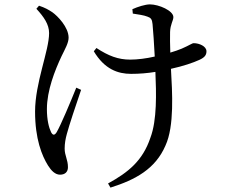

<svg xmlns="http://www.w3.org/2000/svg" viewBox="-20 -789 1040 876"><path d="M254 8C276 8 290 -4 290 -26C290 -61 275 -79 275 -111C275 -135 279 -156 285 -178C295 -216 327 -312 350 -379L328 -389C301 -322 257 -217 238 -185C229 -171 221 -171 213 -186C203 -207 194 -242 194 -291C194 -376 230 -467 261 -533C277 -566 293 -593 293 -617C293 -665 243 -716 219 -733C201 -745 185 -754 158 -763L146 -749C180 -712 204 -678 204 -638C204 -558 140 -411 140 -280C140 -155 171 -79 199 -34C214 -10 232 8 254 8ZM578 -452C615 -452 653 -455 689 -461C693 -365 697 -241 666 -160C631 -56 566 -3 473 48L484 67C598 31 689 -18 735 -125C776 -214 766 -368 760 -475C815 -487 862 -503 890 -516C914 -527 922 -538 922 -555C922 -578 889 -592 864 -592C856 -592 846 -583 809 -567C795 -561 777 -555 757 -549C756 -585 755 -620 756 -643C757 -678 771 -695 771 -711C771 -740 705 -769 664 -769C643 -769 608 -758 584 -747L586 -727C610 -723 636 -720 653 -713C668 -708 674 -701 676 -679C679 -650 683 -587 686 -531C647 -522 607 -517 574 -517C519 -517 475 -534 420 -570L408 -555C457 -473 518 -452 578 -452Z"/></svg>

Font: Source Han Serif SC Medium
Style: Regular
Weight: 500
Designer: Ryoko NISHIZUKA 西塚涼子 (kana & ideographs); Frank Grießhammer (Latin, Greek & Cyrillic); Wenlong ZHANG 张文龙 (bopomofo); San
Foundry: Adobe
Version: Version 2.003;hotconv 1.1.1;makeotfexe 2.6.0